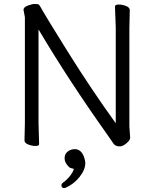

<svg xmlns="http://www.w3.org/2000/svg" viewBox="-20 -728 778 972"><path d="M106 -641 99 -678Q99 -692 121.5 -700Q144 -708 154.5 -708Q165 -708 171 -707Q177 -706 182 -698Q207 -652 324.5 -464Q442 -276 566 -104V-589L562 -695Q562 -705 581 -705Q600 -705 618.5 -697.5Q637 -690 637 -677L635 -588V-87L639 -32Q639 -22 630 -12Q607 13 585.5 13Q564 13 554.5 -1Q545 -15 520 -51Q328 -321 175 -579V-105L178 1Q178 11 160 11Q142 11 123 3.5Q104 -4 104 -17L106 -106ZM305 224Q291 224 291 210Q291 203 297 198Q316 185 332.5 165Q349 145 354 127Q352 126 342.5 124Q333 122 329 117Q307 96 307 73.5Q307 51 323 39Q339 27 359.5 27Q380 27 394 45Q408 63 412 96Q412 131 383 167.5Q354 204 313 222Q309 224 305 224Z"/></svg>

Font: ToneOZ-Pinyin-WenKai-Regular
Style: Regular
Weight: 400
Designer: Fontworks Inc.
Foundry: ToneOZ
Version: Version 0.240331